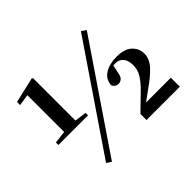

<svg xmlns="http://www.w3.org/2000/svg" viewBox="-164 -1019 1316 1316"><g transform="rotate(-45 494.0 -361.5)"><path d="M74 -306V-330L171 -342H272L361 -330V-306ZM165 -306V-698L82 -685V-715L267 -758L275 -752V-306ZM622 0V-59L727 -161Q776 -208 800 -246.5Q824 -285 824 -331Q824 -375 803.5 -400.5Q783 -426 747 -426Q736 -426 725.5 -425Q715 -424 704 -419L727 -432L713 -366Q708 -333 693 -321.5Q678 -310 663 -310Q634 -310 619 -338Q623 -396 669 -424Q715 -452 783 -452Q860 -452 897 -417Q934 -382 934 -332Q934 -282 894 -237.5Q854 -193 773 -137L672 -63L695 -102V-87H945V0ZM252 35 218 12 735 -749 769 -726Z"/></g></svg>

Font: Noto Serif TC ExtraLight Black
Style: Regular
Weight: 900
Version: Version 2.003-H1;hotconv 1.1.1;makeotfexe 2.6.0